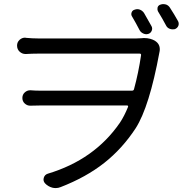

<svg xmlns="http://www.w3.org/2000/svg" viewBox="-20 -872 973 951"><path d="M730.5 -742.2Q736.3 -731.4 731.4 -719.7Q726.6 -708 714.8 -704.1Q702.1 -700.2 689.5 -706.1Q676.8 -711.9 670.9 -723.6Q653.3 -757.8 634.8 -789.1Q627.9 -798.8 631.8 -810.1Q635.7 -821.3 647.5 -824.2Q660.2 -829.1 672.9 -824.2Q685.5 -819.3 693.4 -807.6Q712.9 -774.4 730.5 -742.2ZM168 -681.6H656.2Q668.9 -681.6 679.7 -682.6Q686.5 -683.6 692.4 -683.6Q726.6 -683.6 749 -668.9Q771.5 -654.3 771.5 -627.9Q771.5 -620.1 769.5 -612.3Q719.7 -342.8 652.3 -237.3Q585.9 -135.7 496.1 -64.9Q406.2 5.9 280.3 54.7Q268.6 59.6 255.9 59.6Q247.1 59.6 239.3 57.6Q217.8 51.8 203.1 36.1Q192.4 24.4 196.8 8.8Q201.2 -6.8 216.8 -11.7Q448.2 -81.1 574.2 -264.6Q595.7 -296.9 614.3 -342.8Q615.2 -345.7 613.8 -347.7Q612.3 -349.6 609.4 -349.6H181.6Q158.2 -349.6 131.8 -348.6Q129.9 -348.6 128.9 -348.6Q114.3 -348.6 102.5 -359.4Q90.8 -370.1 90.8 -386.7Q90.8 -403.3 102.5 -414.1Q114.3 -424.8 128.9 -424.8Q129.9 -424.8 131.8 -424.8Q155.3 -422.9 179.7 -422.9H633.8Q641.6 -422.9 643.6 -429.7Q666 -511.7 678.7 -598.6Q679.7 -606.4 671.9 -606.4H168Q138.7 -606.4 108.4 -604.5Q107.4 -604.5 106.4 -604.5Q89.8 -604.5 77.1 -616.2Q64.5 -627.9 64.5 -646.5Q64.5 -663.1 77.1 -674.8Q88.9 -685.5 104.5 -685.5Q106.4 -685.5 108.4 -684.6Q140.6 -681.6 168 -681.6ZM762.7 -815.4Q759.8 -821.3 759.8 -827.1Q759.8 -831.1 760.7 -835.9Q764.6 -846.7 776.4 -849.6Q782.2 -851.6 788.1 -851.6Q794.9 -851.6 802.7 -849.6Q815.4 -844.7 822.3 -833Q842.8 -801.8 862.3 -766.6Q865.2 -760.7 865.2 -753.9Q865.2 -749 863.3 -744.1Q858.4 -732.4 845.7 -727.5Q840.8 -726.6 835 -726.6Q827.1 -726.6 820.3 -729.5Q807.6 -734.4 801.8 -747.1Q784.2 -780.3 762.7 -815.4Z"/></svg>

Font: Gen Jyuu Gothic P Regular
Style: Regular
Weight: 400
Designer: [Source Han Sans]
Ryoko NISHIZUKA  (kana & ideographs); Paul D. Hunt (Latin, Greek & Cyrillic); Wenlong ZHANG  (bopomofo
Version: Version 1.002.20150607